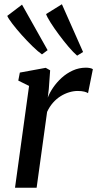

<svg xmlns="http://www.w3.org/2000/svg" viewBox="-20 -887 459 907"><path d="M205.6 -425.7Q214.1 -448.4 230.9 -473.1Q247.7 -497.8 271.2 -519.3Q294.7 -540.7 323.9 -554Q353 -567.3 386.1 -567.3Q395.4 -567.3 404.8 -565.5Q414.2 -563.7 418.7 -560.1L395.9 -446.9Q390.5 -450.9 378.2 -454.1Q365.9 -457.3 346.8 -457.3Q327.4 -457.3 306.9 -451.1Q286.4 -445 266.7 -432.8Q247.1 -420.7 230.6 -402.1Q214.1 -383.4 202.5 -358.5L153 0H50.9L117.3 -481.1L66.4 -506.3L73.7 -544.1L196 -566.6L216.9 -554.8L210.5 -465.7ZM204.9 -650 178.2 -630.1Q160.2 -642.6 134.5 -667.5Q108.8 -692.4 83.1 -721.1Q57.5 -749.8 38.5 -774.6Q19.6 -799.3 14.3 -812L84 -865.1ZM372.4 -641.4 344.4 -624.1Q327.4 -638.3 304.2 -665.5Q281 -692.7 258.1 -723.7Q235.1 -754.6 218.5 -781Q201.9 -807.4 197.7 -820.6L272.4 -867Z"/></svg>

Font: Merriweather 7pt Light
Style: Italic
Weight: 300
Italic angle: -7.8°
Designer: Eben Sorkin
Foundry: Eben Sorkin
Version: Version 2.200;gftools[0.9.31]